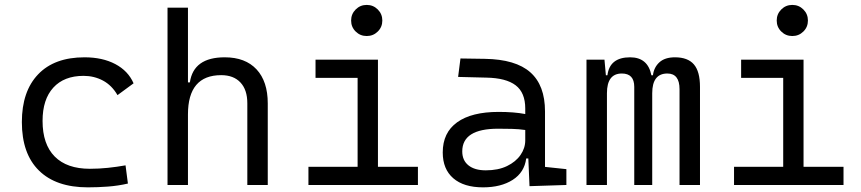

<svg xmlns="http://www.w3.org/2000/svg" viewBox="-20 -764 3556 793"><path d="M342.8 9.8Q211.4 9.8 140.9 -59.6Q70.3 -128.9 70.3 -259.8Q70.3 -386.7 137.5 -457Q204.6 -527.3 329.1 -527.3Q403.3 -527.3 456.3 -499.3Q509.3 -471.2 531.7 -419.9L465.3 -371.1Q441.9 -411.6 405.3 -431.2Q368.7 -450.7 325.2 -450.7Q244.6 -450.7 200.2 -402.1Q155.8 -353.5 155.8 -264.6Q155.8 -168 206.1 -117.4Q256.3 -66.9 351.1 -66.9Q388.7 -66.9 425.8 -70.8Q462.9 -74.7 498.5 -81.1L508.3 -5.9Q468.3 3.4 425.8 6.6Q383.3 9.8 342.8 9.8Z M1001.5 0V-337.4Q1001.5 -393.1 973.1 -423.3Q944.8 -453.6 893.6 -453.6Q756.3 -453.6 756.3 -291.5V0H671.9V-732.4H756.3V-423.8H764.2Q779.3 -527.3 908.2 -527.3Q993.2 -527.3 1039.6 -477.5Q1085.9 -427.7 1085.9 -336.9V0Z M1253.9 0V-75.2H1457V-442.4H1283.2V-517.6H1541V-75.2H1706.1V0ZM1494.6 -615.2Q1467.8 -615.2 1449 -633.8Q1430.2 -652.3 1430.2 -679.2Q1430.2 -706.1 1449 -724.9Q1467.8 -743.7 1494.6 -743.7Q1521.5 -743.7 1540.3 -724.9Q1559.1 -706.1 1559.1 -679.2Q1559.1 -652.3 1540.3 -633.8Q1521.5 -615.2 1494.6 -615.2Z M2167 4.9 2162.1 -109.4H2153.3Q2146 -52.2 2097.7 -21.2Q2049.3 9.8 1975.1 9.8Q1895.5 9.8 1852.1 -27.8Q1808.6 -65.4 1808.6 -134.3Q1808.6 -216.3 1868.2 -259Q1927.7 -301.8 2039.6 -301.8Q2103.5 -301.8 2149.4 -293V-315.9Q2149.4 -381.3 2109.9 -411.6Q2070.3 -441.9 1988.8 -443.4L1872.1 -446.3L1881.8 -522.5L1982.4 -521Q2109.9 -519 2170.4 -465.3Q2231 -411.6 2231 -303.7V-74.7L2319.3 -65.4V0ZM2149.4 -227.1Q2122.6 -231 2094 -231.7Q2065.4 -232.4 2037.1 -232.4Q1889.2 -232.4 1889.2 -138.7Q1889.2 -101.6 1914.8 -81.1Q1940.4 -60.5 1986.3 -60.5Q2037.6 -60.5 2074 -78.1Q2110.4 -95.7 2129.9 -124Q2149.4 -152.3 2149.4 -184.1Z M2786.6 0V-395.5Q2786.6 -460.4 2736.3 -460.4Q2673.8 -460.4 2673.8 -378.9V0H2599.6V-405.3Q2599.6 -460.4 2548.3 -460.4Q2486.8 -460.4 2486.8 -378.9V0H2402.3V-517.6H2476.6L2482.4 -453.1H2488.8Q2498 -527.3 2582.5 -527.3Q2655.8 -527.3 2670.4 -453.1H2676.8Q2680.7 -485.8 2703.4 -506.6Q2726.1 -527.3 2767.6 -527.3Q2820.8 -527.3 2845.9 -498Q2871.1 -468.8 2871.1 -405.3V0Z M3011.7 0V-75.2H3214.8V-442.4H3041V-517.6H3298.8V-75.2H3463.9V0ZM3252.4 -615.2Q3225.6 -615.2 3206.8 -633.8Q3188 -652.3 3188 -679.2Q3188 -706.1 3206.8 -724.9Q3225.6 -743.7 3252.4 -743.7Q3279.3 -743.7 3298.1 -724.9Q3316.9 -706.1 3316.9 -679.2Q3316.9 -652.3 3298.1 -633.8Q3279.3 -615.2 3252.4 -615.2Z"/></svg>

Font: Cascadia Code NF SemiLight
Style: Regular
Weight: 350
Monospace: yes
Designer: Aaron Bell
Foundry: Saja Typeworks
Version: Version 2404.023; ttfautohint (v1.8.4)